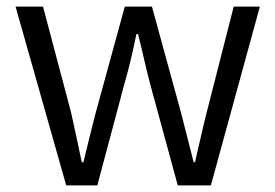

<svg xmlns="http://www.w3.org/2000/svg" viewBox="-20 -560 832 580"><path d="M180 0H274L354 -300C369 -352 381 -402 392 -457H397C411 -402 421 -353 435 -301L517 0H617L765 -540H686L604 -219C591 -168 581 -120 569 -70H565C552 -120 540 -168 527 -219L439 -540H357L269 -219C256 -168 244 -120 232 -70H227C217 -120 206 -168 195 -219L110 -540H27Z"/></svg>

Font: Noto Sans CJK HK DemiLight
Style: Regular
Weight: 350
Designer: Ryoko NISHIZUKA 西塚涼子 (kana, bopomofo & ideographs); Paul D. Hunt (Latin, Greek & Cyrillic); Sandoll Communications 산돌커뮤니
Foundry: Adobe
Version: Version 2.004;hotconv 1.0.118;makeotfexe 2.5.65603